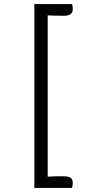

<svg xmlns="http://www.w3.org/2000/svg" viewBox="-20 -740 420 950"><path d="M216 -664V134Q254 132 287.5 132Q321 132 330.5 140.5Q340 149 340 164Q340 179 336 190H150V-720H336Q340 -712 340 -694Q340 -662 296.5 -662Q253 -662 216 -664Z"/></svg>

Font: Overlock Mod
Style: Regular
Weight: 400
Designer: Dario Muhafara
Foundry: Dario Manuel Muhafara
Version: Version 1.001